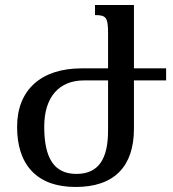

<svg xmlns="http://www.w3.org/2000/svg" viewBox="-20 -734 688 764"><path d="M281 10C434 10 513 -71 513 -222V-414H641V-462H513V-714H358V-674C403 -674 410 -664 410 -601V-462H305C142 -462 48 -375 48 -229C48 -80 125 10 281 10ZM284 -42C195 -42 156 -105 156 -230C156 -350 217 -414 314 -414H410V-215C410 -101 372 -42 284 -42Z"/></svg>

Font: Noto Serif Armenian SemiCondensed Medium
Style: Regular
Weight: 500
Width: 4
Designer: Monotype Design Team
Foundry: Monotype Imaging Inc.
Version: Version 2.008